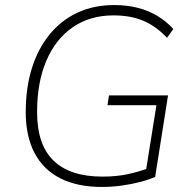

<svg xmlns="http://www.w3.org/2000/svg" viewBox="-20 -733 758 761"><path d="M384 8Q287 8 219.5 -26Q152 -60 117 -126.5Q82 -193 82 -289Q82 -385 106.5 -463Q131 -541 177 -597Q223 -653 287.5 -683Q352 -713 433 -713Q483 -713 526 -702Q569 -691 604.5 -669.5Q640 -648 667 -618L642 -583Q599 -629 548.5 -650.5Q498 -672 430 -672Q337 -672 269 -625.5Q201 -579 164 -493Q127 -407 127 -289Q127 -159 192.5 -96Q258 -33 386 -33Q443 -33 488 -43Q533 -53 573 -68L555 -35L600 -316H406L412 -355H646L595 -32Q571 -21 536.5 -12Q502 -3 463 2.5Q424 8 384 8Z"/></svg>

Font: Nunito Sans 12pt ExtraLight
Style: Italic
Weight: 200
Italic angle: -9°
Designer: Vernon Adams
Foundry: Vernon Adams
Version: Version 3.101;gftools[0.9.27]